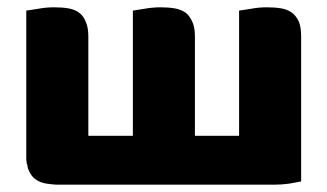

<svg xmlns="http://www.w3.org/2000/svg" viewBox="-20 -506 897 526"><path d="M780 -471Q792 -462 799 -446Q805 -431 805 -406V-9Q795 -7 773 -3Q752 0 730 0H135Q120 -1 107 -3Q89 -6 77 -15Q65 -24 59 -39L57 -43V-44L56 -47V-48L55 -52V-53L54 -57L53 -58V-62V-63L52 -67V-80V-477Q65 -479 85 -482Q106 -486 128 -486Q150 -486 168 -483Q185 -480 197 -471Q209 -462 215 -446Q222 -431 222 -406V-134H344V-477Q356 -479 376 -482Q398 -486 420 -486Q441 -486 459 -483Q476 -480 489 -471Q500 -462 507 -446Q514 -431 514 -406V-134H635V-477Q648 -479 668 -482Q689 -486 711 -486Q733 -486 751 -483Q768 -480 780 -471Z"/></svg>

Font: Baloo Cyrillic
Style: Regular
Weight: 400
Designer: Ek Type, Denis Ignatov
Foundry: Ek Type
Version: Version 1.50 July 26, 2019